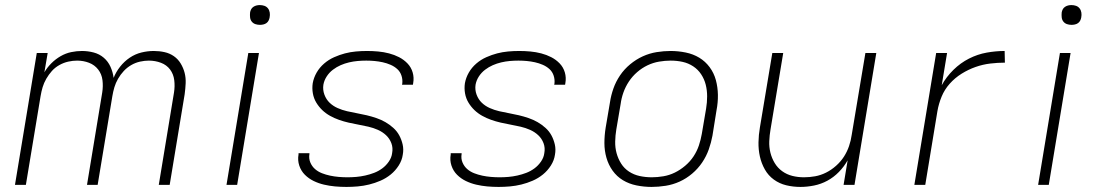

<svg xmlns="http://www.w3.org/2000/svg" viewBox="-20 -729 4340 757"><path d="M39 0 125 -520H168L155 -444Q166 -463 182.5 -479.5Q199 -496 219 -507.5Q239 -519 260.5 -523.5Q282 -528 303 -528Q327 -528 349.5 -522Q372 -516 389 -501.5Q406 -487 415.5 -466Q425 -445 428 -422Q437 -445 453.5 -466Q470 -487 491.5 -501.5Q513 -516 537.5 -522Q562 -528 586 -528Q608 -528 628.5 -523.5Q649 -519 665.5 -507.5Q682 -496 692.5 -478.5Q703 -461 708 -441.5Q713 -422 712 -400.5Q711 -379 708 -357L649 0H606L666 -364Q670 -389 667 -413Q664 -437 650.5 -455Q637 -473 614.5 -481.5Q592 -490 567 -490Q550 -490 532 -486Q514 -482 497.5 -472.5Q481 -463 468 -449Q455 -435 445.5 -418.5Q436 -402 431 -385Q426 -368 423 -350L365 0H323L383 -364Q387 -389 384 -413Q381 -437 367 -455Q353 -473 331 -481.5Q309 -490 284 -490Q267 -490 249 -486Q231 -482 214 -472.5Q197 -463 184.5 -449Q172 -435 162.5 -418.5Q153 -402 148 -385Q143 -368 140 -350L82 0Z M873 0 959 -520H1001L915 0ZM1005 -631Q995 -631 986.5 -634Q978 -637 972.5 -644Q967 -651 966 -660.5Q965 -670 966 -680Q967 -686 970 -692Q973 -698 979 -702Q985 -706 991.5 -707.5Q998 -709 1004 -709Q1014 -709 1022.5 -706Q1031 -703 1036.5 -696Q1042 -689 1043.5 -679.5Q1045 -670 1043 -660Q1042 -654 1039 -648Q1036 -642 1030.5 -638Q1025 -634 1018 -632.5Q1011 -631 1005 -631Z M1346 8Q1323 8 1301 6Q1279 4 1257.5 -1Q1236 -6 1216.5 -15.5Q1197 -25 1182 -40Q1167 -55 1160 -76Q1153 -97 1157 -120V-125H1200V-122Q1197 -104 1203.5 -88.5Q1210 -73 1222 -62.5Q1234 -52 1249.5 -46Q1265 -40 1281.5 -36.5Q1298 -33 1315.5 -31.5Q1333 -30 1350 -30Q1367 -30 1384.5 -31.5Q1402 -33 1420 -37Q1438 -41 1455 -47.5Q1472 -54 1487 -65Q1502 -76 1513 -92Q1524 -108 1526 -125Q1530 -146 1523 -164.5Q1516 -183 1502 -196Q1488 -209 1470 -217Q1452 -225 1432.5 -229.5Q1413 -234 1393.5 -237.5Q1374 -241 1354.5 -245.5Q1335 -250 1316.5 -256.5Q1298 -263 1281 -272.5Q1264 -282 1250.5 -295Q1237 -308 1227 -324.5Q1217 -341 1213.5 -361Q1210 -381 1213 -401Q1217 -423 1228.5 -443Q1240 -463 1258 -478.5Q1276 -494 1297.5 -503.5Q1319 -513 1340 -518.5Q1361 -524 1383 -526Q1405 -528 1427 -528Q1449 -528 1471 -526Q1493 -524 1514 -518.5Q1535 -513 1553.5 -503.5Q1572 -494 1586.5 -479Q1601 -464 1607 -443.5Q1613 -423 1609 -401L1608 -395H1565L1566 -399Q1568 -415 1563 -430.5Q1558 -446 1546.5 -456.5Q1535 -467 1520 -473.5Q1505 -480 1489 -483.5Q1473 -487 1457 -488.5Q1441 -490 1424 -490Q1407 -490 1390 -488.5Q1373 -487 1356 -483Q1339 -479 1323 -472Q1307 -465 1292.5 -454Q1278 -443 1268 -427.5Q1258 -412 1255 -395Q1252 -375 1259 -356Q1266 -337 1279.5 -324Q1293 -311 1311 -303Q1329 -295 1348.5 -290.5Q1368 -286 1387.5 -282.5Q1407 -279 1426 -274.5Q1445 -270 1464 -263.5Q1483 -257 1499.5 -247.5Q1516 -238 1530.5 -225Q1545 -212 1554 -195.5Q1563 -179 1567.5 -159.5Q1572 -140 1568 -119Q1565 -97 1552 -76.5Q1539 -56 1520.5 -41Q1502 -26 1480 -16.5Q1458 -7 1435.5 -1.5Q1413 4 1390.5 6Q1368 8 1346 8Z M1946 8Q1923 8 1901 6Q1879 4 1857.5 -1Q1836 -6 1816.5 -15.5Q1797 -25 1782 -40Q1767 -55 1760 -76Q1753 -97 1757 -120V-125H1800V-122Q1797 -104 1803.5 -88.5Q1810 -73 1822 -62.5Q1834 -52 1849.5 -46Q1865 -40 1881.5 -36.5Q1898 -33 1915.5 -31.5Q1933 -30 1950 -30Q1967 -30 1984.5 -31.5Q2002 -33 2020 -37Q2038 -41 2055 -47.5Q2072 -54 2087 -65Q2102 -76 2113 -92Q2124 -108 2126 -125Q2130 -146 2123 -164.5Q2116 -183 2102 -196Q2088 -209 2070 -217Q2052 -225 2032.5 -229.5Q2013 -234 1993.5 -237.5Q1974 -241 1954.5 -245.5Q1935 -250 1916.5 -256.5Q1898 -263 1881 -272.5Q1864 -282 1850.5 -295Q1837 -308 1827 -324.5Q1817 -341 1813.5 -361Q1810 -381 1813 -401Q1817 -423 1828.5 -443Q1840 -463 1858 -478.5Q1876 -494 1897.5 -503.5Q1919 -513 1940 -518.5Q1961 -524 1983 -526Q2005 -528 2027 -528Q2049 -528 2071 -526Q2093 -524 2114 -518.5Q2135 -513 2153.5 -503.5Q2172 -494 2186.5 -479Q2201 -464 2207 -443.5Q2213 -423 2209 -401L2208 -395H2165L2166 -399Q2168 -415 2163 -430.5Q2158 -446 2146.5 -456.5Q2135 -467 2120 -473.5Q2105 -480 2089 -483.5Q2073 -487 2057 -488.5Q2041 -490 2024 -490Q2007 -490 1990 -488.5Q1973 -487 1956 -483Q1939 -479 1923 -472Q1907 -465 1892.5 -454Q1878 -443 1868 -427.5Q1858 -412 1855 -395Q1852 -375 1859 -356Q1866 -337 1879.5 -324Q1893 -311 1911 -303Q1929 -295 1948.5 -290.5Q1968 -286 1987.5 -282.5Q2007 -279 2026 -274.5Q2045 -270 2064 -263.5Q2083 -257 2099.5 -247.5Q2116 -238 2130.5 -225Q2145 -212 2154 -195.5Q2163 -179 2167.5 -159.5Q2172 -140 2168 -119Q2165 -97 2152 -76.5Q2139 -56 2120.5 -41Q2102 -26 2080 -16.5Q2058 -7 2035.5 -1.5Q2013 4 1990.5 6Q1968 8 1946 8Z M2549 8Q2519 8 2489.5 2Q2460 -4 2436 -18.5Q2412 -33 2395.5 -56Q2379 -79 2371 -107Q2363 -135 2363 -165Q2363 -195 2368 -226L2385 -326Q2389 -353 2398.5 -380Q2408 -407 2424.5 -431.5Q2441 -456 2464.5 -475.5Q2488 -495 2514.5 -507Q2541 -519 2569 -523.5Q2597 -528 2624 -528Q2654 -528 2683.5 -522Q2713 -516 2737 -501.5Q2761 -487 2778 -464Q2795 -441 2802.5 -413Q2810 -385 2810.5 -355Q2811 -325 2805 -294L2789 -194Q2784 -167 2774.5 -140Q2765 -113 2748.5 -88.5Q2732 -64 2709 -44.5Q2686 -25 2659.5 -13Q2633 -1 2604.5 3.5Q2576 8 2549 8ZM2550 -30Q2572 -30 2595.5 -34Q2619 -38 2640.5 -48.5Q2662 -59 2681.5 -75.5Q2701 -92 2714.5 -112.5Q2728 -133 2735.5 -155.5Q2743 -178 2747 -201L2764 -301Q2768 -325 2768 -349Q2768 -373 2762.5 -395Q2757 -417 2744.5 -436Q2732 -455 2713 -467.5Q2694 -480 2671.5 -485Q2649 -490 2624 -490Q2602 -490 2578.5 -486Q2555 -482 2533 -471.5Q2511 -461 2492 -444.5Q2473 -428 2459.5 -407.5Q2446 -387 2438 -364.5Q2430 -342 2427 -319L2410 -219Q2406 -195 2405.5 -171Q2405 -147 2411 -125Q2417 -103 2429 -84Q2441 -65 2460 -52.5Q2479 -40 2502 -35Q2525 -30 2550 -30Z M3136 8Q3107 8 3080 1.5Q3053 -5 3031 -21Q3009 -37 2995.5 -61Q2982 -85 2976 -112Q2970 -139 2970.5 -168Q2971 -197 2976 -226L3025 -520H3068L3018 -219Q3014 -196 3013 -172.5Q3012 -149 3017.5 -127Q3023 -105 3034.5 -86Q3046 -67 3064 -54Q3082 -41 3104 -35.5Q3126 -30 3150 -30Q3172 -30 3194 -34Q3216 -38 3237 -48.5Q3258 -59 3276.5 -75.5Q3295 -92 3307.5 -111.5Q3320 -131 3327.5 -153Q3335 -175 3338 -197L3392 -520H3435L3349 0H3306L3322 -97Q3308 -72 3287.5 -51Q3267 -30 3242 -16.5Q3217 -3 3189.5 2.5Q3162 8 3136 8Z M3585 0 3671 -520H3714L3693 -393Q3711 -426 3739 -453.5Q3767 -481 3800.5 -498Q3834 -515 3870 -521.5Q3906 -528 3941 -528L3942 -482Q3914 -482 3884.5 -478.5Q3855 -475 3826.5 -465Q3798 -455 3771.5 -438.5Q3745 -422 3724.5 -399Q3704 -376 3692.5 -348Q3681 -320 3676 -291L3628 0Z M4073 0 4159 -520H4201L4115 0ZM4205 -631Q4195 -631 4186.5 -634Q4178 -637 4172.5 -644Q4167 -651 4166 -660.5Q4165 -670 4166 -680Q4167 -686 4170 -692Q4173 -698 4179 -702Q4185 -706 4191.5 -707.5Q4198 -709 4204 -709Q4214 -709 4222.5 -706Q4231 -703 4236.5 -696Q4242 -689 4243.5 -679.5Q4245 -670 4243 -660Q4242 -654 4239 -648Q4236 -642 4230.5 -638Q4225 -634 4218 -632.5Q4211 -631 4205 -631Z"/></svg>

Font: Iosevka Aile XLt Obl
Style: Regular
Weight: 200
Italic angle: -9°
Designer: Belleve Invis
Foundry: Belleve Invis
Version: Version 31.1.0; ttfautohint (v1.8.4)